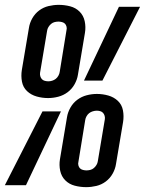

<svg xmlns="http://www.w3.org/2000/svg" viewBox="-44 -763 597 791"><path d="M154 -359Q130 -359 107 -365.5Q84 -372 67.5 -387.5Q51 -403 46.5 -426.5Q42 -450 46 -475L75 -647Q78 -668 89 -687.5Q100 -707 117.5 -720Q135 -733 156 -738Q177 -743 198 -743Q222 -743 245 -737Q268 -731 284 -715Q300 -699 305 -675.5Q310 -652 306 -628L277 -455Q274 -435 263 -415.5Q252 -396 234.5 -383Q217 -370 196 -364.5Q175 -359 154 -359ZM302 -431 446 -735H533L378 -431ZM155 -428Q163 -428 171 -430.5Q179 -433 185.5 -438Q192 -443 196.5 -451Q201 -459 202 -467L230 -639Q232 -646 230 -653.5Q228 -661 223.5 -665.5Q219 -670 211.5 -672Q204 -674 197 -674Q189 -674 181 -672Q173 -670 166.5 -664.5Q160 -659 155.5 -651.5Q151 -644 150 -636L121 -463Q120 -456 122 -449Q124 -442 128.5 -437Q133 -432 140.5 -430Q148 -428 155 -428ZM311 8Q287 8 264 2Q241 -4 225 -20Q209 -36 204 -59.5Q199 -83 203 -107L232 -280Q235 -300 246 -319.5Q257 -339 274.5 -352Q292 -365 313 -370.5Q334 -376 355 -376Q379 -376 402 -369.5Q425 -363 441.5 -347.5Q458 -332 462.5 -308.5Q467 -285 463 -260L434 -88Q431 -67 420 -47.5Q409 -28 391.5 -15Q374 -2 353 3Q332 8 311 8ZM312 -61Q320 -61 328 -63Q336 -65 342.5 -70.5Q349 -76 353.5 -83.5Q358 -91 359 -99L388 -272Q389 -279 387 -286Q385 -293 380.5 -298Q376 -303 369 -305Q362 -307 355 -307Q347 -307 338.5 -304.5Q330 -302 323.5 -297Q317 -292 312.5 -284Q308 -276 307 -268L279 -96Q277 -89 279 -81.5Q281 -74 285.5 -69.5Q290 -65 297.5 -63Q305 -61 312 -61ZM-24 0 131 -304H207L63 0Z"/></svg>

Font: Iosevka Web
Style: Italic
Weight: 400
Italic angle: -9°
Monospace: yes
Designer: Belleve Invis
Foundry: Belleve Invis
Version: Version 28.0.3; ttfautohint (v1.8.3)